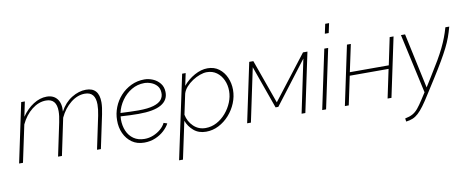

<svg xmlns="http://www.w3.org/2000/svg" viewBox="-77 -1083 4036 1660"><g transform="rotate(-10 1941.5 -253.0)"><path d="M125 -520H157L130 -390Q175 -455 232.5 -491.5Q290 -528 349 -528Q409 -528 440.5 -488Q472 -448 466 -377Q506 -451 568.5 -489.5Q631 -528 694 -528Q808 -528 808 -398Q808 -376 804.5 -349.5Q801 -323 795 -294L733 0H699L760 -290Q771 -345 771 -385Q771 -496 679 -496Q614 -496 554.5 -448.5Q495 -401 459 -324L391 0H357L418 -290Q430 -346 430 -387Q430 -496 338 -496Q273 -496 213.5 -449Q154 -402 118 -325L49 0H15Z M1114 10Q1050 10 1005.5 -21.5Q961 -53 937 -105.5Q913 -158 914 -221Q914 -279 935.5 -334Q957 -389 996.5 -432.5Q1036 -476 1090 -502Q1144 -528 1207 -528Q1244 -528 1281 -512.5Q1318 -497 1343 -466Q1368 -435 1369 -390Q1371 -318 1306.5 -280.5Q1242 -243 1107 -243Q1072 -243 1034 -244.5Q996 -246 950 -249Q948 -235 948 -222Q948 -166 967.5 -120.5Q987 -75 1026 -48Q1065 -21 1122 -21Q1161 -21 1198 -36Q1235 -51 1263.5 -75.5Q1292 -100 1306 -129L1337 -119Q1320 -87 1288 -57.5Q1256 -28 1211.5 -9Q1167 10 1114 10ZM1201 -497Q1140 -497 1088.5 -466.5Q1037 -436 1002 -386Q967 -336 954 -278Q1000 -276 1037 -274.5Q1074 -273 1109 -273Q1195 -273 1244.5 -288Q1294 -303 1314.5 -329.5Q1335 -356 1333 -390Q1332 -427 1311.5 -450.5Q1291 -474 1260.5 -485.5Q1230 -497 1201 -497Z M1538 -520H1569L1546 -412Q1588 -463 1646.5 -495.5Q1705 -528 1761 -528Q1820 -528 1861.5 -496.5Q1903 -465 1925 -414.5Q1947 -364 1947 -307Q1947 -248 1924 -191.5Q1901 -135 1860.5 -89.5Q1820 -44 1767.5 -17Q1715 10 1656 10Q1591 10 1548 -27Q1505 -64 1486 -116L1416 213H1382ZM1657 -22Q1709 -22 1755 -46.5Q1801 -71 1836.5 -112.5Q1872 -154 1892 -203.5Q1912 -253 1912 -303Q1912 -355 1892 -399Q1872 -443 1835.5 -469.5Q1799 -496 1749 -496Q1722 -496 1688.5 -484Q1655 -472 1623 -451Q1591 -430 1567 -403Q1543 -376 1534 -346L1496 -167Q1508 -106 1551.5 -64Q1595 -22 1657 -22Z M2017 0 2127 -520H2163L2301 -134L2599 -520H2638L2528 0H2495L2593 -467L2307 -93H2283L2149 -469L2050 0Z M2831 -730H2865L2847 -646H2813ZM2786 -520H2820L2710 0H2676Z M2875 0 2985 -520H3019L2968 -281H3310L3360 -520H3394L3284 0H3250L3303 -251H2962L2909 0Z M3370 196Q3411 188 3437 173.5Q3463 159 3485 132.5Q3507 106 3536 61L3574 2L3459 -520H3495L3599 -36L3652 -121Q3698 -194 3730 -249Q3762 -304 3783.5 -348.5Q3805 -393 3820.5 -433.5Q3836 -474 3849 -520H3883Q3870 -471 3854.5 -429Q3839 -387 3816.5 -342Q3794 -297 3760.5 -239.5Q3727 -182 3677 -103L3595 26Q3560 82 3533 118.5Q3506 155 3482 177Q3458 199 3432.5 209.5Q3407 220 3374 224Z"/></g></svg>

Font: Raleway ExtraLight
Style: Italic
Weight: 200
Italic angle: -12°
Designer: Matt McInerney, Pablo Impallari, Rodrigo Fuenzalida
Foundry: Matt McInerney, Pablo Impallari, Rodrigo Fuenzalida
Version: Version 4.026